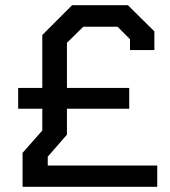

<svg xmlns="http://www.w3.org/2000/svg" viewBox="-20 -720 656 740"><path d="M586 -82V0H67V-131L143 -217V-301H50V-381H143V-585L258 -700H473L575 -599V-527H481V-569L433 -617H301L238 -555V-381H478V-301H238V-201L164 -116V-82Z"/></svg>

Font: Chakra Petch Medium
Style: Regular
Weight: 500
Designer: Katatrad Aksorn Co.,Ltd.
Foundry: Cadson Demak Co.,Ltd.
Version: Version 1.000; ttfautohint (v1.6)